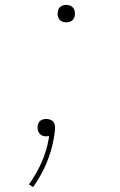

<svg xmlns="http://www.w3.org/2000/svg" viewBox="-20 -548 490 783"><path d="M250 -457Q241 -457 233.5 -460Q226 -463 221.5 -469.5Q217 -476 215.5 -484.5Q214 -493 216 -501Q217 -507 219.5 -512.5Q222 -518 227.5 -521.5Q233 -525 238.5 -526.5Q244 -528 250 -528Q259 -528 266.5 -525Q274 -522 279 -515.5Q284 -509 285 -500.5Q286 -492 285 -484Q284 -478 281 -472.5Q278 -467 273 -463.5Q268 -460 262 -458.5Q256 -457 250 -457ZM115 215 98 204Q129 161 150 113Q171 65 179 16Q180 13 179.5 10.5Q179 8 180 6Q178 7 174.5 7.5Q171 8 168 8Q160 8 153.5 5.5Q147 3 142.5 -2Q138 -7 135.5 -13.5Q133 -20 133 -28Q134 -30 133.5 -32Q133 -34 134 -36Q135 -42 137.5 -47.5Q140 -53 145.5 -56.5Q151 -60 157 -61.5Q163 -63 169 -63Q179 -63 188 -58.5Q197 -54 201 -45.5Q205 -37 204.5 -27Q204 -17 203 -7L199 18Q190 70 168.5 120Q147 170 115 215Z"/></svg>

Font: Iosevka Etoile Thin
Style: Italic
Weight: 100
Italic angle: -9°
Designer: Belleve Invis
Foundry: Belleve Invis
Version: Version 22.1.2; ttfautohint (v1.8.4)